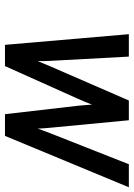

<svg xmlns="http://www.w3.org/2000/svg" viewBox="100 -652 551 792"><g transform="rotate(90 376.0 -255.5)"><path d="M164.5 0 120.5 -511H213L230.5 -187.5Q231.5 -175 231.5 -159.8Q231.5 -144.5 231.5 -135Q236 -145.5 242.2 -160.8Q248.5 -176 253 -186.5L394 -511H475.5L506.5 -186.5Q508 -171.5 508.8 -158.5Q509.5 -145.5 510 -135Q514 -146.5 518.8 -159.5Q523.5 -172.5 529 -186.5L657 -511H752L540 0H450.5L415.5 -303Q414 -315 413 -331.8Q412 -348.5 411 -359Q407 -348.5 399.5 -330.2Q392 -312 387 -301L252 0Z"/></g></svg>

Font: Overpass Medium
Style: Italic
Weight: 500
Italic angle: -10°
Designer: Delve Withrington, Dave Bailey, Thomas Jockin
Foundry: Delve Fonts LLC
Version: Version 4.000